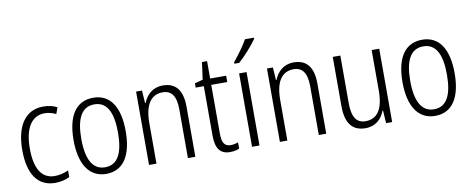

<svg xmlns="http://www.w3.org/2000/svg" viewBox="-66 -1063 3365 1371"><g transform="rotate(-10 1616.5 -377.5)"><path d="M242 10C279 10 318 1 346 -14V-62C315 -48 281 -39 246 -39C148 -39 104 -124 104 -262C104 -412 158 -493 251 -493C278 -493 307 -486 333 -473L350 -519C323 -534 289 -542 249 -542C123 -542 49 -441 49 -261C49 -88 114 10 242 10Z M800 -267C800 -439 737 -542 612 -542C487 -542 422 -443 422 -267C422 -93 489 10 611 10C737 10 800 -93 800 -267ZM478 -267C478 -413 519 -494 612 -494C706 -494 744 -408 744 -267C744 -118 703 -38 611 -38C520 -38 478 -121 478 -267Z M1116 -542C1043 -542 997 -496 975 -440H971L965 -532H922V0H976V-294C976 -429 1024 -494 1108 -494C1171 -494 1204 -450 1204 -353V0H1258V-363C1258 -486 1208 -542 1116 -542Z M1521 -38C1475 -38 1459 -70 1459 -133V-486H1575V-532H1459V-658H1422L1405 -533L1346 -517V-486H1405V-130C1405 -35 1436 10 1509 10C1536 10 1558 5 1576 -3V-49C1562 -43 1541 -38 1521 -38Z M1818 -757V-765H1753C1726 -718 1688 -666 1648 -617V-606H1683C1726 -644 1788 -713 1818 -757ZM1723 0V-532H1669V0Z M2065 -542C1992 -542 1946 -496 1924 -440H1920L1914 -532H1871V0H1925V-294C1925 -429 1973 -494 2057 -494C2120 -494 2153 -450 2153 -353V0H2207V-363C2207 -486 2157 -542 2065 -542Z M2685 -532H2630V-240C2630 -104 2586 -39 2499 -39C2436 -39 2403 -84 2403 -186V-532H2348V-176C2348 -55 2392 10 2491 10C2565 10 2610 -35 2631 -92H2635L2641 0H2685Z M3185 -267C3185 -439 3122 -542 2997 -542C2872 -542 2807 -443 2807 -267C2807 -93 2874 10 2996 10C3122 10 3185 -93 3185 -267ZM2863 -267C2863 -413 2904 -494 2997 -494C3091 -494 3129 -408 3129 -267C3129 -118 3088 -38 2996 -38C2905 -38 2863 -121 2863 -267Z"/></g></svg>

Font: Noto Sans Armenian Condensed Light
Style: Regular
Weight: 300
Width: 3
Designer: Monotype Design Team
Foundry: Monotype Imaging Inc.
Version: Version 2.008